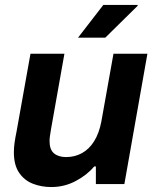

<svg xmlns="http://www.w3.org/2000/svg" viewBox="-20 -743 651 775"><path d="M187 12Q147 12 112.5 -1.5Q78 -15 57 -46Q36 -77 36 -128Q36 -148 39 -168.5Q42 -189 47 -213L103 -526H240L186 -222Q184 -208 182 -196.5Q180 -185 180 -174Q180 -139 198 -124Q216 -109 247 -109Q282 -109 311 -125Q340 -141 360 -173Q380 -205 389 -252L438 -526H575L482 0H367V-71H360Q332 -37 286 -12.5Q240 12 187 12ZM295 -591 397 -723H535L536 -720L405 -591Z"/></svg>

Font: Archivo VF Beta
Style: Italic
Weight: 400
Italic angle: -10°
Designer: Hector Gatti
Foundry: Omnibus-Type
Version: Version 1.002